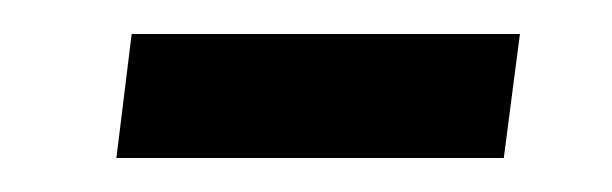

<svg xmlns="http://www.w3.org/2000/svg" viewBox="-20 -356 360 113"><path d="M57.5 -336H286L276.5 -263H48.5Z"/></svg>

Font: LatoHex
Style: Italic
Weight: 400
Italic angle: -7°
Designer: Lukasz Dziedzic
Foundry: tyPoland Lukasz Dziedzic
Version: Version 1.104; Western+Polish opensource